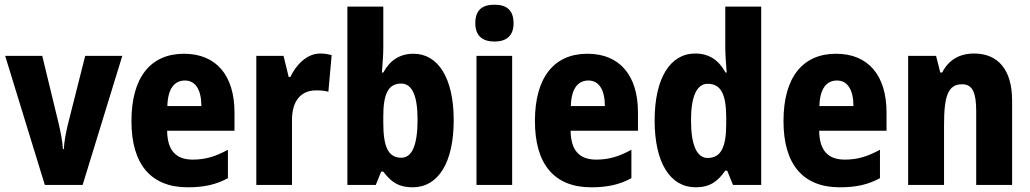

<svg xmlns="http://www.w3.org/2000/svg" viewBox="-20 -788 4388 818"><path d="M171 0H332L501 -550H343L268 -253C260 -218 253 -182 252 -153H248C246 -189 238 -225 231 -257L160 -550H2Z M764 -559C622 -559 540 -459 540 -272C540 -89 622 10 780 10C850 10 902 -2 951 -29V-150C898 -121 855 -108 801 -108C728 -108 693 -149 692 -231H979V-309C979 -468 900 -559 764 -559ZM768 -445C813 -445 838 -405 838 -336H693C695 -413 725 -445 768 -445Z M1344 -560C1287 -560 1241 -511 1217 -460H1210L1188 -550H1072V0H1224V-277C1224 -363 1266 -403 1327 -403C1350 -403 1366 -401 1379 -397L1393 -553C1376 -558 1359 -560 1344 -560Z M1613 -581V-760H1460V0H1581L1604 -57H1613C1647 -11 1680 10 1738 10C1847 10 1913 -95 1913 -276C1913 -456 1846 -559 1742 -559C1684 -559 1642 -532 1613 -479H1607C1610 -519 1613 -554 1613 -581ZM1689 -432C1736 -432 1759 -380 1759 -278C1759 -169 1735 -116 1690 -116C1634 -116 1613 -162 1613 -265V-293C1613 -385 1633 -432 1689 -432Z M2087 -768C2034 -768 2005 -745 2005 -689C2005 -635 2036 -611 2087 -611C2137 -611 2168 -635 2168 -689C2168 -744 2139 -768 2087 -768ZM2162 -550H2010V0H2162Z M2483 -559C2341 -559 2259 -459 2259 -272C2259 -89 2341 10 2499 10C2569 10 2621 -2 2670 -29V-150C2617 -121 2574 -108 2520 -108C2447 -108 2412 -149 2411 -231H2698V-309C2698 -468 2619 -559 2483 -559ZM2487 -445C2532 -445 2557 -405 2557 -336H2412C2414 -413 2444 -445 2487 -445Z M2944 10C3004 10 3038 -15 3070 -61H3078L3103 0H3223V-760H3070V-584C3070 -557 3073 -519 3076 -479H3071C3042 -532 3001 -560 2942 -560C2836 -560 2769 -456 2769 -275C2769 -95 2835 10 2944 10ZM2995 -115C2950 -115 2924 -167 2924 -276C2924 -378 2949 -431 2995 -431C3053 -431 3074 -384 3074 -286V-260C3074 -160 3051 -115 2995 -115Z M3542 -559C3400 -559 3318 -459 3318 -272C3318 -89 3400 10 3558 10C3628 10 3680 -2 3729 -29V-150C3676 -121 3633 -108 3579 -108C3506 -108 3471 -149 3470 -231H3757V-309C3757 -468 3678 -559 3542 -559ZM3546 -445C3591 -445 3616 -405 3616 -336H3471C3473 -413 3503 -445 3546 -445Z M4130 -560C4067 -560 4021 -532 3994 -479H3986L3968 -550H3849V0H4002V-256C4002 -379 4019 -429 4079 -429C4125 -429 4139 -390 4139 -315V0H4292V-360C4292 -492 4231 -560 4130 -560Z"/></svg>

Font: Noto Sans Khmer Condensed ExtraBold
Style: Regular
Weight: 800
Width: 3
Designer: Danh Hong and the Monotype Design Team
Foundry: Monotype Imaging Inc.
Version: Version 2.004